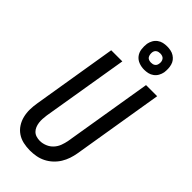

<svg xmlns="http://www.w3.org/2000/svg" viewBox="-304 -1041 1111 1111"><g transform="rotate(45 251.5 -486.0)"><path d="M205 8Q176 8 149 2Q122 -4 100 -19Q78 -34 63.5 -56.5Q49 -79 42.5 -105.5Q36 -132 36.5 -160Q37 -188 42 -217L127 -735H218L130 -204Q128 -189 127 -173.5Q126 -158 128 -143Q130 -128 135.5 -114.5Q141 -101 151 -91Q161 -81 175.5 -76.5Q190 -72 205 -72Q227 -72 249 -81Q271 -90 286.5 -107Q302 -124 310 -145.5Q318 -167 322 -189L412 -735H503L411 -176Q407 -152 399 -128Q391 -104 377.5 -82Q364 -60 344.5 -42Q325 -24 302 -12.5Q279 -1 254 3.5Q229 8 205 8ZM341 -790Q318 -790 297 -798Q276 -806 263 -823Q250 -840 247 -862.5Q244 -885 247 -908Q250 -924 258 -938.5Q266 -953 279.5 -963Q293 -973 308.5 -976.5Q324 -980 340 -980Q355 -980 370 -977Q385 -974 397.5 -966Q410 -958 418.5 -947Q427 -936 431 -921.5Q435 -907 435.5 -892Q436 -877 434 -862Q431 -846 423 -831.5Q415 -817 401.5 -807Q388 -797 372.5 -793.5Q357 -790 341 -790ZM340 -847Q347 -847 353.5 -848.5Q360 -850 365.5 -854Q371 -858 374 -863.5Q377 -869 378 -876Q380 -885 378.5 -894Q377 -903 372 -910Q367 -917 358.5 -920Q350 -923 341 -923Q334 -923 327.5 -921.5Q321 -920 315.5 -916Q310 -912 307 -906.5Q304 -901 303 -894Q302 -885 303.5 -876Q305 -867 309.5 -860Q314 -853 322.5 -850Q331 -847 340 -847Z"/></g></svg>

Font: Iosevka Medium Oblique
Style: Regular
Weight: 500
Italic angle: -9°
Monospace: yes
Designer: Belleve Invis
Foundry: Belleve Invis
Version: Version 32.5.0; ttfautohint (v1.8.4)